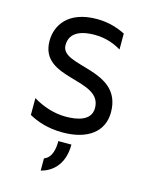

<svg xmlns="http://www.w3.org/2000/svg" viewBox="-108 -576 642 836"><g transform="rotate(15 213.0 -157.5)"><path d="M258 49H199C199 78 195 124 158 138V193C202 182 258 145 258 49ZM121 -363C121 -426 182 -439 233 -439C286 -439 327 -421 353 -405V-477C321 -493 278 -508 225 -508C95 -508 49 -433 49 -363C49 -188 316 -265 316 -131C316 -74 254 -62 202 -62C150 -62 98 -79 54 -106V-30C90 -10 140 8 206 8C320 8 388 -44 388 -131C388 -327 121 -265 121 -363Z"/></g></svg>

Font: Maven Pro
Style: Regular
Weight: 400
Designer: Joe Prince
Foundry: Joe Prince
Version: Version 1.003